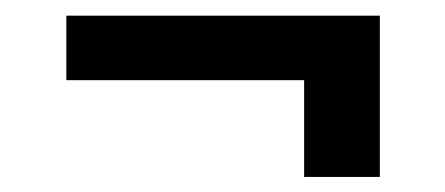

<svg xmlns="http://www.w3.org/2000/svg" viewBox="-20 -414 580 250"><path d="M474.6 -393.6V-309.6H66.4V-393.6ZM474.6 -355.5V-183.6H376V-355.5Z"/></svg>

Font: Inter V
Style: Weight 400 Optical size 14.0
Weight: 400
Designer: Rasmus Andersson
Foundry: rsms
Version: Version 4.000;git-4fc901f